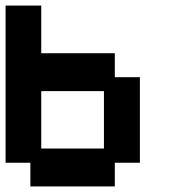

<svg xmlns="http://www.w3.org/2000/svg" viewBox="-20 -658 641 689"><path d="M89 11V-74H0V-638H128V-467H392V-381H482V-74H392V11ZM128 -125H353V-331H128Z"/></svg>

Font: Pixelify Sans
Style: Bold
Weight: 700
Designer: Stefie Justprince
Foundry: Typecalism Foundryline
Version: Version 1.000